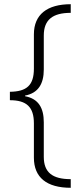

<svg xmlns="http://www.w3.org/2000/svg" viewBox="-20 -734 391 912"><path d="M316 158V117C229 117 188 85 188 11V-153C188 -221 163 -265 99 -277V-280C162 -292 188 -336 188 -404V-565C188 -640 230 -673 316 -673V-714C204 -714 141 -665 141 -571V-408C141 -328 106 -299 27 -298V-258C106 -258 141 -226 141 -148V15C141 109 202 158 316 158Z"/></svg>

Font: Noto Sans Syriac Extralight
Style: Regular
Weight: 200
Designer: Patrick Giasson and the Monotype Design Team
Foundry: Monotype Imaging Inc.
Version: Version 3.000